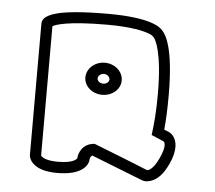

<svg xmlns="http://www.w3.org/2000/svg" viewBox="-45 -574 748 668"><g transform="rotate(5 329.0 -240.5)"><path d="M289.4 -298C289.4 -306.5 298.5 -315.5 310.2 -315.5C321.9 -315.5 330.9 -306.5 330.9 -298C330.9 -289.8 322.5 -281.5 310.2 -281.5C297.9 -281.5 289.4 -289.8 289.4 -298ZM246.7 -298C246.7 -266.4 275.8 -242.5 310.2 -242.5C344.6 -242.5 373.6 -266.4 373.6 -298C373.6 -329.3 345 -354.5 310.2 -354.5C275.4 -354.5 246.7 -329.3 246.7 -298ZM488.4 5C427 -20.6 363 -44.9 299 -70.3L296.2 -70C255.9 -66.1 244.1 -32.2 243.4 -16C242.9 -14.2 240.8 -10.3 232 -6C222.9 -1.5 205.9 3 177.5 3C139.2 3 124.8 -5.8 119.6 -10.5C117.8 -12.6 117.2 -13.6 117 -14.1V-465.3C126.4 -470.8 166.7 -487 306.8 -487C389.7 -487 433.4 -476.6 452.9 -469C472 -461 463 -463.4 471.9 -456.8C477.8 -449.4 503 -408.3 503 -261.9C503 -201.3 499.4 -159.6 493.9 -118.2C508.4 -112.5 521.7 -106 536.2 -100.1C540.4 -97.2 542 -93.9 542 -84.9C542 -76.2 538.7 -62.3 529.1 -41.2C508 4.5 490.8 5 488.5 5C488.5 5 488.4 5 488.4 5ZM116.9 -5.2 116.9 -5C116.9 -5 116.9 -5.1 116.9 -5.2ZM576.4 -106.1C570.1 -124.1 558 -131.3 554 -133.2C548.2 -136 541.9 -138.1 535.9 -140.6C539.3 -174 541 -214.5 541 -262.1C541 -428 510.6 -471.8 499 -483.5C489.4 -495.6 453.2 -525 306.8 -525C215.4 -525 162.7 -519.2 130.8 -511.3C105.5 -505 91.8 -497.3 84.4 -488.4C79.6 -482.6 78 -476.5 78 -471.8V-12.8C78 -8.4 79.9 8.3 98.7 22.1C113.6 33.5 137.9 42 177.5 42C219.8 42 246.7 33.4 263.1 22C284 7.7 286.1 -9.9 286.1 -14.5C286.1 -15.2 286.4 -24.5 294.6 -29L474.1 41.5C477.9 42.5 481.4 44 488.4 44C489.4 44.1 501.8 42.7 509.7 38.9C533.1 29.3 550.5 6.9 564.9 -24.6C575.5 -46.9 580 -66.7 580 -84.1C580 -92 578.8 -99.2 576.4 -106.1Z"/></g></svg>

Font: Platiipus Bold
Style: Bold
Weight: 400
Version: Version 001.000